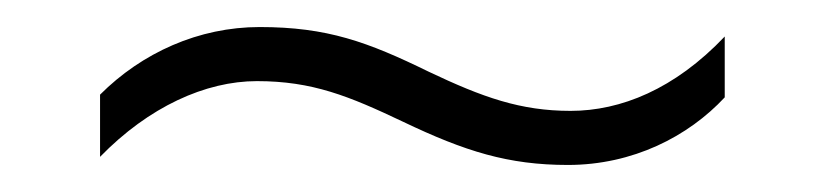

<svg xmlns="http://www.w3.org/2000/svg" viewBox="-20 -424 611 142"><path d="M278 -334C324 -312 356 -302 400 -302C448 -302 489 -323 516 -352V-397C479 -358 439 -342 402 -342C365 -342 337 -352 297 -371C252 -393 222 -404 172 -404C127 -404 85 -385 54 -354V-308C90 -345 132 -364 170 -364C211 -364 238 -353 278 -334Z"/></svg>

Font: Noto Sans Syriac Extralight
Style: Regular
Weight: 200
Designer: Patrick Giasson and the Monotype Design Team
Foundry: Monotype Imaging Inc.
Version: Version 3.000